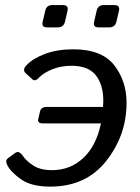

<svg xmlns="http://www.w3.org/2000/svg" viewBox="-20 -711 541 740"><path d="M161.1 -605.5Q139.2 -605.5 144.5 -627.4L154.3 -669.4Q159.2 -691.4 181.2 -691.4H223.1Q245.1 -691.4 240.2 -669.4L230.5 -627.4Q225.1 -605.5 203.1 -605.5ZM359.4 -605.5Q337.4 -605.5 342.8 -627.4L352.5 -669.4Q357.4 -691.4 379.4 -691.4H421.4Q443.4 -691.4 438.5 -669.4L428.7 -627.4Q423.3 -605.5 401.4 -605.5ZM7.8 -75.2Q-1 -92.8 11.2 -101.6L38.6 -121.6Q53.2 -132.3 68.4 -109.9Q81.1 -90.8 108.4 -73Q135.7 -55.2 180.2 -55.2Q251.5 -55.2 301.5 -102.5Q351.6 -149.9 369.1 -235.4H145.5Q123.5 -235.4 127.4 -252.4L134.3 -281.7Q138.2 -298.8 160.2 -298.8H377Q383.3 -369.6 354.7 -413.6Q326.2 -457.5 255.9 -457.5Q213.9 -457.5 180.7 -443.6Q147.5 -429.7 131.8 -413.1Q115.2 -395.5 105.5 -404.8L80.1 -427.7Q64.5 -441.4 82 -459.5Q106.4 -485.4 153.3 -503.2Q200.2 -521 262.2 -521Q372.1 -521 419.9 -460Q467.8 -398.9 467.8 -314.9Q467.8 -189.9 389.6 -90.8Q311.5 8.3 173.8 8.3Q100.6 8.3 60.5 -20.3Q20.5 -48.8 7.8 -75.2Z"/></svg>

Font: Istok Web
Style: BoldItalic
Weight: 700
Italic angle: -13°
Designer: Andrey V. Panov
Foundry: Andrey V. Panov
Version: Version 1.0.2g